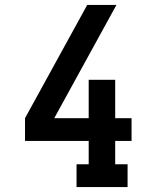

<svg xmlns="http://www.w3.org/2000/svg" viewBox="-20 -755 640 775"><path d="M289 0V-92H338V-186H81V-278L332 -735H450L199 -278H338V-433H445V-278H511V-186H445V-92H495V0Z"/></svg>

Font: Iosevka Etoile Semibold
Style: Regular
Weight: 600
Designer: Belleve Invis
Foundry: Belleve Invis
Version: Version 22.1.2; ttfautohint (v1.8.4)